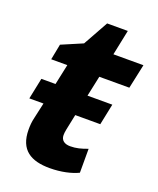

<svg xmlns="http://www.w3.org/2000/svg" viewBox="-128 -741 684 829"><g transform="rotate(20 214.5 -326.0)"><path d="M80 -243 64 -171C59 -151 58 -132 58 -116C58 -21 115 10 200 10C253 10 299 -1 330 -16V-126C301 -115 278 -109 251 -109C226 -109 208 -120 208 -145C208 -152 209 -161 211 -171L226 -243H341L361 -340H247L267 -434H405L429 -546H291L315 -662H220L156 -547L60 -506L46 -434H120L100 -340H35L15 -243Z"/></g></svg>

Font: BC Sans
Style: Bold Italic
Weight: 700
Italic angle: -12°
Designer: Monotype Design Team
Province of B.C.
Foundry: Monotype Imaging Inc.
Version: Version 2.000;GOOG;noto-source:20170915:90ef993387c0